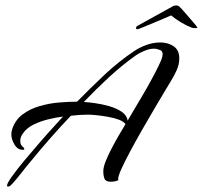

<svg xmlns="http://www.w3.org/2000/svg" viewBox="-20 -666 750 710"><path d="M10 24Q6 24 6 20Q6 12 24.5 -14Q43 -40 71.5 -74Q100 -108 129.5 -142Q159 -176 182.5 -201.5Q206 -227 213 -235Q189 -232 159.5 -225Q130 -218 103.5 -205Q77 -192 63 -170Q55 -159 55 -145Q55 -131 62.5 -125Q70 -119 70 -114Q70 -112 64 -112Q45 -112 33.5 -131.5Q22 -151 22 -168Q22 -179 25 -188Q36 -222 63 -242.5Q90 -263 126 -273.5Q162 -284 198.5 -287Q235 -290 265 -290Q314 -340 366 -389Q418 -438 476 -477Q497 -491 522 -500Q547 -509 573 -509Q601 -509 622 -495Q643 -481 643 -450Q643 -427 632.5 -404.5Q622 -382 610 -363Q603 -352 586.5 -324Q570 -296 548 -259Q526 -222 503 -181.5Q480 -141 460.5 -104.5Q441 -68 429 -41.5Q417 -15 417 -5Q417 -2 418 0Q406 6 390 6Q371 6 366.5 -5Q362 -16 362 -33Q362 -48 371.5 -71.5Q381 -95 394.5 -120.5Q408 -146 421.5 -169Q435 -192 444 -207Q437 -217 419.5 -223.5Q402 -230 379.5 -234Q357 -238 337 -240Q317 -242 306 -242Q290 -242 274 -241Q258 -240 242 -238Q204 -198 167 -156Q130 -114 95 -71Q78 -51 61 -29Q44 -7 26 13Q23 16 19 20Q15 24 10 24ZM452 -220Q459 -232 473.5 -256.5Q488 -281 505.5 -310.5Q523 -340 539 -369.5Q555 -399 566.5 -422.5Q578 -446 580 -456Q585 -476 572 -481Q559 -486 549 -486Q533 -486 514 -478Q495 -470 482 -461Q430 -424 382 -379.5Q334 -335 290 -289Q306 -288 331.5 -284.5Q357 -281 383.5 -273.5Q410 -266 429.5 -253Q449 -240 452 -220ZM488 -558Q483 -558 483 -562Q483 -564 484.5 -567Q486 -570 493 -573Q498 -576 515.5 -585.5Q533 -595 553.5 -606.5Q574 -618 591.5 -627.5Q609 -637 614 -640Q619 -644 625 -645Q627 -645 628.5 -645.5Q630 -646 631 -646Q638 -646 642 -642.5Q646 -639 650 -635Q661 -623 672.5 -609.5Q684 -596 696 -582Q700 -578 705 -571.5Q710 -565 710 -564Q708 -562 703 -562Q699 -562 694 -562.5Q689 -563 684 -566Q672 -570 650 -583Q628 -596 613 -609Q588 -598 560 -586.5Q532 -575 513 -567Q505 -564 498 -561Q491 -558 488 -558Z"/></svg>

Font: Caramel
Style: Regular
Weight: 400
Designer: Robert E. Leuschke
Foundry: Robert E. Leuschke
Version: Version 1.010